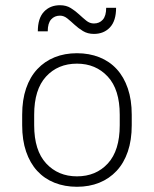

<svg xmlns="http://www.w3.org/2000/svg" viewBox="-20 -710 590 736"><path d="M275 6Q228 6 189 -9.5Q150 -25 122.5 -55Q95 -85 80 -129Q65 -173 65 -230V-270Q65 -327 80 -371Q95 -415 123 -445Q151 -475 189.5 -490.5Q228 -506 275 -506Q322 -506 361 -490.5Q400 -475 427.5 -445Q455 -415 470 -371Q485 -327 485 -270V-230Q485 -173 470 -129Q455 -85 427 -55Q399 -25 360.5 -9.5Q322 6 275 6ZM275 -34Q348 -34 393.5 -83.5Q439 -133 439 -230V-270Q439 -367 393 -416.5Q347 -466 275 -466Q202 -466 156.5 -416.5Q111 -367 111 -270V-230Q111 -133 157 -83.5Q203 -34 275 -34ZM340 -580Q316 -580 298 -591Q280 -602 266 -615Q252 -628 238.5 -639Q225 -650 210 -650Q189 -650 176 -635.5Q163 -621 163 -590H125Q125 -640 148.5 -665Q172 -690 210 -690Q234 -690 251.5 -679Q269 -668 283 -655Q297 -642 310.5 -631Q324 -620 340 -620Q361 -620 374 -634.5Q387 -649 387 -680H425Q425 -630 401.5 -605Q378 -580 340 -580Z"/></svg>

Font: PT Root UI Light
Style: Regular
Weight: 300
Designer: Vitaly Kuzmin
Foundry: ParaType Ltd.
Version: Version 2.000G